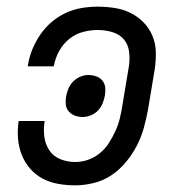

<svg xmlns="http://www.w3.org/2000/svg" viewBox="-20 -548 540 576"><path d="M205 8Q179 8 154 3.5Q129 -1 107.5 -12.5Q86 -24 70 -42.5Q54 -61 45 -84Q36 -107 34 -133Q32 -159 36 -185H114Q110 -161 113 -138Q116 -115 128 -97Q140 -79 161 -70.5Q182 -62 206 -62Q225 -62 244 -68.5Q263 -75 279.5 -88.5Q296 -102 307 -119.5Q318 -137 326.5 -155.5Q335 -174 339.5 -193Q344 -212 347 -231L367 -351Q370 -373 367 -394.5Q364 -416 350.5 -431Q337 -446 316 -452Q295 -458 273 -458Q251 -458 228.5 -452Q206 -446 187.5 -431Q169 -416 157.5 -395Q146 -374 142 -352L141 -349H63L64 -354Q68 -378 77.5 -401Q87 -424 101.5 -445Q116 -466 135.5 -482.5Q155 -499 178 -509.5Q201 -520 225 -524Q249 -528 273 -528Q299 -528 324.5 -524Q350 -520 372 -509Q394 -498 411 -480.5Q428 -463 437.5 -440Q447 -417 447.5 -391.5Q448 -366 444 -339L424 -219Q419 -192 411.5 -164.5Q404 -137 390.5 -111Q377 -85 358 -62Q339 -39 314.5 -22.5Q290 -6 261.5 1Q233 8 205 8ZM228 -197Q216 -197 205 -201Q194 -205 186.5 -213.5Q179 -222 177.5 -233.5Q176 -245 178 -257Q180 -269 185 -281.5Q190 -294 199.5 -303.5Q209 -313 221 -318Q233 -323 245 -323Q257 -323 268.5 -319Q280 -315 287 -306.5Q294 -298 295.5 -286.5Q297 -275 295 -263Q293 -251 288 -238.5Q283 -226 274 -216.5Q265 -207 252.5 -202Q240 -197 228 -197Z"/></svg>

Font: Iosevka Curly
Style: Italic
Weight: 400
Italic angle: -9°
Monospace: yes
Designer: Belleve Invis
Foundry: Belleve Invis
Version: Version 22.1.2; ttfautohint (v1.8.4)